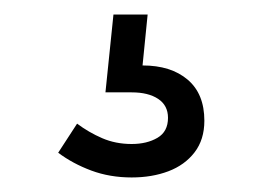

<svg xmlns="http://www.w3.org/2000/svg" viewBox="-20 -42 361 264"><path d="M161 202Q131 202 105.5 192.5Q80 183 60 168L86 128Q102 140 120.5 148Q139 156 161 156Q182 156 196.5 147.5Q211 139 211 120Q211 103 197.5 94Q184 85 161 85H125L136 -22H183L176 48Q215 48 238 67.5Q261 87 261 124Q261 150 247.5 167.5Q234 185 211.5 193.5Q189 202 161 202Z"/></svg>

Font: Space Grotesk Variable Light
Style: Regular
Weight: 300
Designer: Florian Karsten
Foundry: Florian Karsten
Version: Version 2.000